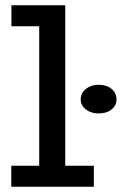

<svg xmlns="http://www.w3.org/2000/svg" viewBox="-20 -706 460 726"><path d="M128.3 -22V-686H226.7V-22ZM22.7 0V-79.4H334.9V0ZM23.2 -606.6V-686H221.2V-606.6ZM352.4 -277Q324.8 -277 305 -292Q285.2 -307 285.2 -330Q285.2 -354.5 305 -370Q324.8 -385.5 352.4 -385.5Q383 -385.5 401.7 -370Q420.5 -354.5 420.5 -330Q420.5 -307 401.7 -292Q383 -277 352.4 -277Z"/></svg>

Font: BioRhyme ExtraBold
Style: Regular
Weight: 800
Designer: Aoife Mooney
Foundry: Aoife Mooney Type
Version: Version 1.600;gftools[0.9.33]